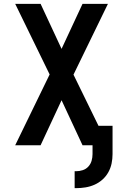

<svg xmlns="http://www.w3.org/2000/svg" viewBox="-20 -755 640 998"><path d="M368 223V135H376Q393 135 410 129.5Q427 124 439 111Q451 98 456 81Q461 64 461 46V0H409L300 -234L191 0H59L238 -368L59 -735H191L300 -501L409 -735H541L362 -367L492 -101H565V46Q565 71 560 95Q555 119 543 140.5Q531 162 512.5 178.5Q494 195 471.5 205Q449 215 424.5 219Q400 223 376 223Z"/></svg>

Font: Iosevka Aile
Style: Bold
Weight: 700
Designer: Belleve Invis
Foundry: Belleve Invis
Version: Version 28.0.1; ttfautohint (v1.8.4)